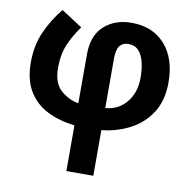

<svg xmlns="http://www.w3.org/2000/svg" viewBox="-86 -643 965 969"><g transform="rotate(10 396.0 -158.5)"><path d="M157 -557 265 -487Q227 -435 206 -384Q185 -333 185 -267Q185 -190 223.5 -154Q262 -118 317 -107V-359Q317 -455 372 -504.5Q427 -554 512 -554Q621 -554 684 -483Q747 -412 747 -289Q747 -196 706 -133Q665 -70 598.5 -36Q532 -2 455 6V240H317V6Q239 -3 177.5 -33.5Q116 -64 80.5 -122Q45 -180 45 -270Q45 -356 76 -426Q107 -496 157 -557ZM514 -446Q486 -446 470.5 -426.5Q455 -407 455 -360V-107Q523 -113 563.5 -163Q604 -213 604 -288Q604 -331 595.5 -367Q587 -403 567.5 -424.5Q548 -446 514 -446Z"/></g></svg>

Font: Noto Sans IKEA
Style: Bold
Weight: 600
Designer: Monotype Design Team
Foundry: Monotype Imaging Inc.
Version: Version 2.001